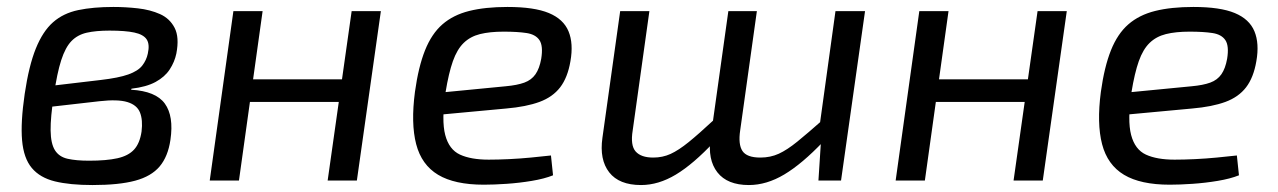

<svg xmlns="http://www.w3.org/2000/svg" viewBox="-20 -519 3674 552"><path d="M306 -499Q341 -499 376.5 -495Q412 -491 440 -478.5Q468 -466 482 -439Q496 -412 487 -365Q482 -341 468 -319.5Q454 -298 427.5 -283.5Q401 -269 358 -264L357 -261Q428 -257 454 -221Q480 -185 470 -117Q463 -69 439 -40.5Q415 -12 368.5 0.5Q322 13 246 13Q181 13 138 2.5Q95 -8 71.5 -36Q48 -64 43.5 -115.5Q39 -167 51 -249Q63 -330 83 -379.5Q103 -429 132.5 -455Q162 -481 205 -490Q248 -499 306 -499ZM295 -431Q256 -431 229.5 -425Q203 -419 185.5 -401Q168 -383 156 -346Q144 -309 135 -246Q125 -182 125.5 -144Q126 -106 138 -87Q150 -68 174.5 -62.5Q199 -57 236 -57Q286 -57 317.5 -64Q349 -71 365.5 -89Q382 -107 387 -141Q391 -174 382.5 -195.5Q374 -217 346.5 -225.5Q319 -234 266 -228L117 -211L125 -272L269 -289Q321 -295 349 -305Q377 -315 389 -330.5Q401 -346 405 -365Q411 -392 401.5 -406Q392 -420 366 -425.5Q340 -431 295 -431Z M735 -487 667 0H583L651 -487ZM973 -291 963 -226H693L702 -291ZM1075 -487 1006 0H922L991 -487Z M1439 -499Q1516 -499 1558 -481.5Q1600 -464 1614.5 -429Q1629 -394 1620 -343Q1612 -296 1590.5 -268Q1569 -240 1531 -226Q1493 -212 1435 -207L1198 -185L1207 -249L1434 -271Q1467 -274 1487.5 -281.5Q1508 -289 1519.5 -305.5Q1531 -322 1536 -350Q1542 -387 1531 -403.5Q1520 -420 1494 -424Q1468 -428 1428 -428Q1388 -428 1360 -421Q1332 -414 1313 -395.5Q1294 -377 1282 -343Q1270 -309 1261 -254Q1249 -173 1260 -131Q1271 -89 1302.5 -74.5Q1334 -60 1385 -60Q1412 -60 1443.5 -61.5Q1475 -63 1506 -66Q1537 -69 1564 -72L1570 -15Q1545 -5 1509 1Q1473 7 1436.5 9.5Q1400 12 1371 12Q1287 12 1239.5 -16.5Q1192 -45 1176.5 -104.5Q1161 -164 1173 -255Q1183 -327 1202 -374.5Q1221 -422 1252 -449Q1283 -476 1329 -487.5Q1375 -499 1439 -499Z M1847 -487 1799 -144Q1792 -101 1807.5 -83.5Q1823 -66 1858 -66Q1885 -66 1908 -76.5Q1931 -87 1960 -110.5Q1989 -134 2032 -174L2034 -112Q1973 -47 1923 -17Q1873 13 1823 13Q1760 13 1731.5 -23.5Q1703 -60 1712 -123L1763 -487ZM2156 -487 2108 -144Q2102 -104 2114.5 -85Q2127 -66 2166 -66Q2195 -66 2219 -77Q2243 -88 2272.5 -112Q2302 -136 2345 -174L2347 -112Q2286 -48 2235 -17.5Q2184 13 2133 13Q2071 13 2042.5 -23.5Q2014 -60 2023 -123L2074 -487ZM2467 -487 2398 0H2333L2341 -124L2334 -140L2382 -487Z M2707 -487 2639 0H2555L2623 -487ZM2945 -291 2935 -226H2665L2674 -291ZM3047 -487 2978 0H2894L2963 -487Z M3411 -499Q3488 -499 3530 -481.5Q3572 -464 3586.5 -429Q3601 -394 3592 -343Q3584 -296 3562.5 -268Q3541 -240 3503 -226Q3465 -212 3407 -207L3170 -185L3179 -249L3406 -271Q3439 -274 3459.5 -281.5Q3480 -289 3491.5 -305.5Q3503 -322 3508 -350Q3514 -387 3503 -403.5Q3492 -420 3466 -424Q3440 -428 3400 -428Q3360 -428 3332 -421Q3304 -414 3285 -395.5Q3266 -377 3254 -343Q3242 -309 3233 -254Q3221 -173 3232 -131Q3243 -89 3274.5 -74.5Q3306 -60 3357 -60Q3384 -60 3415.5 -61.5Q3447 -63 3478 -66Q3509 -69 3536 -72L3542 -15Q3517 -5 3481 1Q3445 7 3408.5 9.5Q3372 12 3343 12Q3259 12 3211.5 -16.5Q3164 -45 3148.5 -104.5Q3133 -164 3145 -255Q3155 -327 3174 -374.5Q3193 -422 3224 -449Q3255 -476 3301 -487.5Q3347 -499 3411 -499Z"/></svg>

Font: Exo 2
Style: Italic
Weight: 400
Italic angle: -8°
Designer: Natanael Gama
Foundry: Natanael Gama
Version: Version 2.010